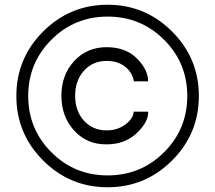

<svg xmlns="http://www.w3.org/2000/svg" viewBox="-20 -780 908 810"><path d="M706 -103Q593 10 434 10Q275 10 162 -103Q49 -216 49 -375Q49 -534 162 -647Q275 -760 434 -760Q593 -760 706 -647Q819 -534 819 -375Q819 -216 706 -103ZM196.5 -138Q294 -40 434 -40Q574 -40 672 -137.5Q770 -235 770 -375Q770 -515 672 -612.5Q574 -710 434 -710Q294 -710 196.5 -612Q99 -514 99 -375Q99 -236 196.5 -138ZM430 -171Q347 -170 293 -229Q239 -288 239 -376Q239 -464 293 -522.5Q347 -581 430 -581Q510 -581 557.5 -533.5Q605 -486 605 -437H545Q538 -475 507.5 -499Q477 -523 430 -523Q371 -523 334 -481.5Q297 -440 297 -376Q297 -312 334 -271Q371 -230 430 -230Q475 -230 508.5 -254.5Q542 -279 544 -309H605Q607 -266 557 -218.5Q507 -171 430 -171Z"/></svg>

Font: Oakes Grotesk
Style: Regular
Weight: 400
Designer: Samuel Oakes
Foundry: Samuel Oakes
Version: Version 1.000;PS 001.000;hotconv 1.0.88;makeotf.lib2.5.64775